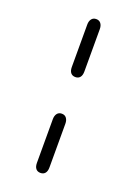

<svg xmlns="http://www.w3.org/2000/svg" viewBox="-122 -658 513 719"><g transform="rotate(20 134.0 -298.5)"><path d="M109 -197V-23Q109 -8 115.5 0Q122 8 134 8Q146 8 152.5 0Q159 -8 159 -23V-197Q159 -211 152.5 -219.5Q146 -228 134 -228Q122 -228 115.5 -219.5Q109 -211 109 -197ZM109 -574V-405Q109 -390 115.5 -382Q122 -374 134 -374Q146 -374 152.5 -382Q159 -390 159 -405V-574Q159 -588 152.5 -596.5Q146 -605 134 -605Q122 -605 115.5 -596.5Q109 -588 109 -574Z"/></g></svg>

Font: Beiruti Light
Style: Regular
Weight: 300
Designer: Arlette Boutros
Foundry: Boutros
Version: Version 1.41